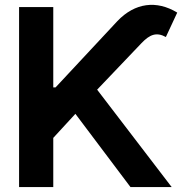

<svg xmlns="http://www.w3.org/2000/svg" viewBox="-20 -756 736 776"><path d="M57.1 0H195.3V-198.7L284.7 -295.9L507.3 0H673.8L372.6 -393.6L552.2 -582C585.9 -617.2 612.8 -627 650.4 -606.4L696.3 -705.1C612.8 -755.9 525.4 -745.1 454.6 -670.9L204.6 -402.8H195.3V-727.5H57.1Z"/></svg>

Font: Raveo Display Display SemiBold
Style: Regular
Weight: 600
Designer: Jakub Foglar, Rasmus Andersson (Inter)
Foundry: Jakubfoglar.com
Version: Version 1.100;Glyphs 3.2.3 (3260)